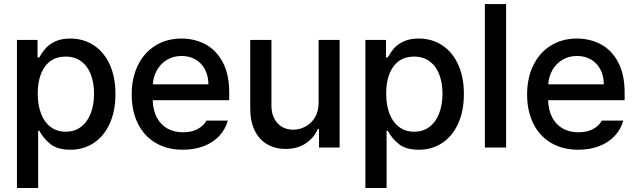

<svg xmlns="http://www.w3.org/2000/svg" viewBox="-20 -727 3138 946"><path d="M63.5 -530.3H165V-444.3H173.8Q187 -468.3 203.6 -487.8Q220.2 -507.3 250.7 -522.2Q281.2 -537.1 326.2 -537.1Q390.6 -537.1 441.2 -504.4Q491.7 -471.7 520.3 -409.9Q548.8 -348.1 548.8 -263.7Q548.8 -179.7 520.5 -117.7Q492.2 -55.7 441.9 -22.5Q391.6 10.7 327.1 10.7Q263.7 10.7 229 -16.8Q194.3 -44.4 173.8 -83H168V199.2H63.5ZM303.7 -78.1Q348.1 -78.1 379.6 -102.3Q411.1 -126.5 427.2 -168.9Q443.4 -211.4 443.4 -265.6Q443.4 -318.8 427.5 -360.1Q411.6 -401.4 380.1 -424.8Q348.6 -448.2 303.7 -448.2Q237.3 -448.2 201.7 -399.2Q166 -350.1 166 -265.6Q166 -209.5 182.1 -167.2Q198.2 -125 229.2 -101.6Q260.3 -78.1 303.7 -78.1Z M628.9 -261.7Q628.9 -342.8 659.4 -405.3Q689.9 -467.8 745.6 -502.4Q801.3 -537.1 874 -537.1Q938 -537.1 991.2 -509.3Q1044.4 -481.4 1076.9 -421.6Q1109.4 -361.8 1109.4 -270.5V-233.4H732.4Q733.9 -184.1 752.7 -148.2Q771.5 -112.3 804.7 -93.8Q837.9 -75.2 881.8 -75.2Q924.3 -75.2 953.6 -91.1Q982.9 -106.9 997.1 -132.8H1102.5Q1090.8 -89.8 1060.5 -57.4Q1030.3 -24.9 984.1 -7.1Q938 10.7 880.9 10.7Q803.7 10.7 746.8 -22.9Q689.9 -56.6 659.4 -118.2Q628.9 -179.7 628.9 -261.7ZM1006.8 -311.5Q1006.8 -352.1 990.5 -383.8Q974.1 -415.5 944.3 -433.3Q914.6 -451.2 875 -451.2Q834.5 -451.2 803 -432.4Q771.5 -413.6 753.4 -381.6Q735.4 -349.6 732.9 -311.5Z M1549.8 -530.3H1653.3V0H1551.8V-91.8H1545.9Q1526.9 -47.4 1485.8 -20.3Q1444.8 6.8 1387.7 6.8Q1335.9 6.8 1296.4 -16.1Q1256.8 -39.1 1234.9 -84Q1212.9 -128.9 1212.9 -193.4V-530.3H1317.4V-206.1Q1317.4 -170.4 1331.1 -143.6Q1344.7 -116.7 1368.9 -102.3Q1393.1 -87.9 1424.8 -87.9Q1455.1 -87.9 1483.9 -102.8Q1512.7 -117.7 1531.2 -147.7Q1549.8 -177.7 1549.8 -220.7Z M1780.3 -530.3H1881.8V-444.3H1890.6Q1903.8 -468.3 1920.4 -487.8Q1937 -507.3 1967.5 -522.2Q1998 -537.1 2043 -537.1Q2107.4 -537.1 2158 -504.4Q2208.5 -471.7 2237.1 -409.9Q2265.6 -348.1 2265.6 -263.7Q2265.6 -179.7 2237.3 -117.7Q2209 -55.7 2158.7 -22.5Q2108.4 10.7 2043.9 10.7Q1980.5 10.7 1945.8 -16.8Q1911.1 -44.4 1890.6 -83H1884.8V199.2H1780.3ZM2020.5 -78.1Q2064.9 -78.1 2096.4 -102.3Q2127.9 -126.5 2144 -168.9Q2160.2 -211.4 2160.2 -265.6Q2160.2 -318.8 2144.3 -360.1Q2128.4 -401.4 2096.9 -424.8Q2065.4 -448.2 2020.5 -448.2Q1954.1 -448.2 1918.5 -399.2Q1882.8 -350.1 1882.8 -265.6Q1882.8 -209.5 1898.9 -167.2Q1915 -125 1946 -101.6Q1977.1 -78.1 2020.5 -78.1Z M2473.6 0H2369.1V-707H2473.6Z M2577.1 -261.7Q2577.1 -342.8 2607.7 -405.3Q2638.2 -467.8 2693.8 -502.4Q2749.5 -537.1 2822.3 -537.1Q2886.2 -537.1 2939.5 -509.3Q2992.7 -481.4 3025.1 -421.6Q3057.6 -361.8 3057.6 -270.5V-233.4H2680.7Q2682.1 -184.1 2700.9 -148.2Q2719.7 -112.3 2752.9 -93.8Q2786.1 -75.2 2830.1 -75.2Q2872.6 -75.2 2901.9 -91.1Q2931.2 -106.9 2945.3 -132.8H3050.8Q3039.1 -89.8 3008.8 -57.4Q2978.5 -24.9 2932.4 -7.1Q2886.2 10.7 2829.1 10.7Q2752 10.7 2695.1 -22.9Q2638.2 -56.6 2607.7 -118.2Q2577.1 -179.7 2577.1 -261.7ZM2955.1 -311.5Q2955.1 -352.1 2938.7 -383.8Q2922.4 -415.5 2892.6 -433.3Q2862.8 -451.2 2823.2 -451.2Q2782.7 -451.2 2751.2 -432.4Q2719.7 -413.6 2701.7 -381.6Q2683.6 -349.6 2681.2 -311.5Z"/></svg>

Font: Pretendard Std Medium
Style: Regular
Weight: 500
Designer: Base glyphs from Inter by Rasmus Andersson; Hangeul glyphs from Noto Sans CJK(Source Han Sans) by Jang Soo-young and Kan
Foundry: Kil Hyung-jin
Version: Version 1.309